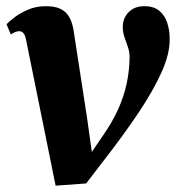

<svg xmlns="http://www.w3.org/2000/svg" viewBox="-22 -576 562 606"><path d="M60.5 -449Q57.5 -464.5 52.2 -471Q47 -477.5 39 -477.5Q31 -477.5 24.8 -474.5Q18.5 -471.5 12 -467.5L-1.5 -499.5Q5.5 -507 22.8 -520.5Q40 -534 65.8 -545.2Q91.5 -556.5 123 -556.5Q151.5 -556.5 169.2 -547.8Q187 -539 196.5 -522.2Q206 -505.5 210 -481.5L253 -202.5L274.5 -49L235 -48.5L306 -152.5Q334 -193.5 351.8 -233.2Q369.5 -273 378 -313.2Q386.5 -353.5 387 -395Q387 -412 381.8 -427.2Q376.5 -442.5 371 -458.2Q365.5 -474 365.5 -491Q365.5 -518.5 384 -537.5Q402.5 -556.5 433.5 -556.5Q463.5 -556.5 481 -541.8Q498.5 -527 506 -503.5Q513.5 -480 513.5 -454Q514.5 -407.5 488 -348.2Q461.5 -289 413.2 -217.2Q365 -145.5 299 -61L250 3L153.5 10L118 -165.5Z"/></svg>

Font: Merriweather 48pt ExtraBold
Style: Italic
Weight: 800
Italic angle: -7.8°
Version: Version 2.101